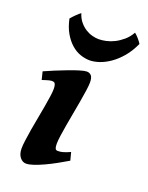

<svg xmlns="http://www.w3.org/2000/svg" viewBox="-136 -762 658 853"><g transform="rotate(20 193.5 -336.0)"><path d="M275.9 -59.6Q252.9 -45.9 227.3 -31.7Q201.7 -17.6 177 -6.1Q152.3 5.4 130.9 12.7Q109.4 20 94.7 20Q78.1 20 65.9 4.6Q53.7 -10.7 53.7 -37.1Q53.7 -51.8 56.9 -75.9Q60.1 -100.1 64.9 -128.9Q69.8 -157.7 75.7 -188.5Q81.5 -219.2 86.4 -247.1Q91.3 -274.9 94.5 -297.6Q97.7 -320.3 97.7 -332Q97.7 -343.3 96.2 -349.9Q94.7 -356.4 92.3 -359.6Q89.8 -362.8 85.9 -363.8Q82 -364.7 77.6 -364.7Q73.7 -364.7 66.4 -363Q59.1 -361.3 51.8 -358.9Q43 -356.4 33.7 -353L24.4 -390.6Q44.9 -399.9 72.5 -411.4Q100.1 -422.9 127.2 -433.1Q154.3 -443.4 176.8 -450.2Q199.2 -457 209.5 -457Q223.1 -457 231.2 -447.8Q239.3 -438.5 239.3 -416Q239.3 -401.9 235.8 -377.4Q232.4 -353 227.3 -324Q222.2 -294.9 216.3 -262.9Q210.4 -231 205.3 -201.9Q200.2 -172.9 196.8 -148.4Q193.4 -124 193.4 -109.9Q193.4 -94.7 196.5 -87.9Q199.7 -81.1 208 -81.1Q215.3 -81.1 221.7 -82Q228 -83 234.6 -85Q241.2 -86.9 248.5 -89.8Q255.9 -92.8 266.1 -97.2ZM387.2 -651.9Q369.1 -612.3 345.5 -585Q321.8 -557.6 296.6 -540.5Q271.5 -523.4 247.3 -515.6Q223.1 -507.8 203.6 -507.8Q182.1 -507.8 159.4 -515.6Q136.7 -523.4 116.7 -540.8Q96.7 -558.1 80.6 -585.4Q64.5 -612.8 56.2 -651.9Q59.6 -656.2 64.9 -662.1Q70.3 -668 76.4 -673.8Q82.5 -679.7 88.1 -684.8Q93.8 -689.9 97.7 -692.4Q105 -668.9 118.2 -653.3Q131.3 -637.7 147 -627.9Q162.6 -618.2 179 -614Q195.3 -609.9 209.5 -609.9Q224.6 -609.9 243.9 -614Q263.2 -618.2 282.5 -627.9Q301.8 -637.7 320.1 -653.3Q338.4 -668.9 351.6 -692.4Q355 -689.9 360.1 -685.1Q365.2 -680.2 370.4 -674.3Q375.5 -668.5 380.1 -662.4Q384.8 -656.2 387.2 -651.9Z"/></g></svg>

Font: Gentium Book Basic
Style: Bold Italic
Weight: 700
Italic angle: -8°
Designer: J. Victor Gaultney and Annie Olsen
Foundry: SIL International
Version: Version 1.102; 2013; Maintenance release